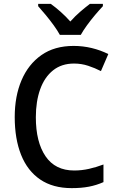

<svg xmlns="http://www.w3.org/2000/svg" viewBox="-20 -961 608 991"><path d="M362 -633Q298 -633 254 -598Q210 -563 187.5 -500.5Q165 -438 165 -356Q165 -228 215 -154.5Q265 -81 363 -81Q402 -81 439.5 -89.5Q477 -98 514 -112V-21Q478 -5 439 2.5Q400 10 350 10Q253 10 187.5 -34.5Q122 -79 89 -161.5Q56 -244 56 -357Q56 -464 91 -546.5Q126 -629 193.5 -676.5Q261 -724 360 -724Q408 -724 453.5 -713Q499 -702 539 -682L501 -594Q470 -610 435 -621.5Q400 -633 362 -633ZM289 -781Q277 -803 257.5 -830Q238 -857 216.5 -883Q195 -909 177 -929V-941H242Q266 -924 292.5 -900.5Q319 -877 343 -850Q368 -878 393.5 -900Q419 -922 444 -941H511V-929Q493 -910 471 -884Q449 -858 429 -830.5Q409 -803 397 -781Z"/></svg>

Font: Noto Sans Tamil SemiCondensed Medium
Style: Regular
Weight: 500
Width: 4
Designer: Jelle Bosma - Monotype Design Team
Foundry: Monotype Imaging Inc.
Version: Version 2.004; ttfautohint (v1.8.4.7-5d5b)